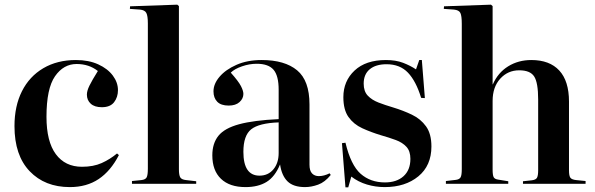

<svg xmlns="http://www.w3.org/2000/svg" viewBox="-20 -787 2547 822"><path d="M279 14Q172 14 107 -54Q42 -122 42 -247Q42 -333 74 -396.5Q106 -460 165.5 -495Q225 -530 305 -530Q360 -530 400.5 -511.5Q441 -493 463 -463.5Q485 -434 485 -401Q485 -371 468.5 -349.5Q452 -328 416 -328Q385 -328 368.5 -343Q352 -358 352 -382Q352 -398 363 -420.5Q374 -443 399 -483Q361 -513 308 -513Q252 -513 215.5 -460.5Q179 -408 179 -287Q179 -181 219 -127Q259 -73 331 -73Q380 -73 415.5 -89Q451 -105 481 -130L489 -123Q454 -55 402.5 -20.5Q351 14 279 14Z M545 0V-12L585 -16Q603 -18 608 -28Q613 -38 613 -65V-687Q613 -719 606.5 -731.5Q600 -744 579 -746L536 -749L537 -760L739 -767L746 -761V-62Q746 -38 751.5 -28Q757 -18 777 -16L820 -11V0Z M1031 14Q963 14 926 -21.5Q889 -57 889 -122Q889 -173 915 -205.5Q941 -238 1003.5 -255Q1066 -272 1173 -277V-403Q1173 -463 1151 -488.5Q1129 -514 1079 -514Q1048 -514 1016 -503Q984 -492 968 -476Q1001 -439 1011.5 -418.5Q1022 -398 1022 -385Q1022 -365 1005.5 -350Q989 -335 959 -335Q926 -335 910 -351.5Q894 -368 894 -396Q894 -428 920 -458.5Q946 -489 992.5 -509.5Q1039 -530 1100 -530Q1199 -530 1252 -486Q1305 -442 1305 -340V-82Q1305 -56 1316 -44.5Q1327 -33 1345 -33Q1367 -33 1391 -45L1396 -38Q1371 -7 1342 3.5Q1313 14 1286 14Q1236 14 1211 -10.5Q1186 -35 1179 -83Q1157 -30 1121 -8Q1085 14 1031 14ZM1091 -35Q1128 -35 1150.5 -62Q1173 -89 1173 -132V-263Q1089 -260 1055.5 -233.5Q1022 -207 1022 -137Q1022 -35 1091 -35Z M1459 15 1444 -174 1459 -176Q1482 -80 1524 -43Q1566 -6 1628 -6Q1678 -6 1707.5 -32.5Q1737 -59 1737 -107Q1737 -140 1720 -158.5Q1703 -177 1674.5 -187.5Q1646 -198 1611 -208Q1568 -221 1531 -238Q1494 -255 1472 -286Q1450 -317 1450 -371Q1450 -440 1498 -485Q1546 -530 1632 -530Q1675 -530 1706 -518Q1737 -506 1761 -490L1775 -530H1786L1799 -367L1783 -368Q1761 -440 1726.5 -476Q1692 -512 1635 -512Q1589 -512 1563 -490.5Q1537 -469 1537 -429Q1537 -396 1554.5 -377.5Q1572 -359 1600.5 -348Q1629 -337 1663 -327Q1706 -314 1743.5 -296Q1781 -278 1804 -246Q1827 -214 1827 -160Q1827 -78 1771 -32Q1715 14 1627 14Q1588 14 1551 3Q1514 -8 1484 -31L1471 15Z M1889 0V-12L1932 -17Q1947 -19 1952 -28Q1957 -37 1957 -63V-685Q1957 -719 1951 -731.5Q1945 -744 1923 -746L1880 -749L1881 -760L2082 -767L2089 -761V-426H2090Q2112 -476 2155.5 -503Q2199 -530 2255 -530Q2333 -530 2374.5 -485Q2416 -440 2416 -352V-58Q2416 -34 2422 -26Q2428 -18 2447 -16L2487 -12V0H2219V-11L2256 -15Q2274 -17 2279 -26Q2284 -35 2284 -58V-361Q2284 -433 2267 -459.5Q2250 -486 2203 -486Q2154 -486 2121.5 -450Q2089 -414 2089 -355V-61Q2089 -37 2093.5 -28.5Q2098 -20 2113 -18L2156 -11V0Z"/></svg>

Font: Literata 72pt SemiBold
Style: Regular
Weight: 600
Designer: Latin by Veronika Burian and Jose Scaglione. Greek by Irene Vlachou. Cyrillic by Vera Evstafieva.
Foundry: TypeTogether
Version: Version 3.002